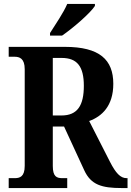

<svg xmlns="http://www.w3.org/2000/svg" viewBox="-20 -951 665 971"><path d="M233 -784V-771H294C351 -810 438 -886 460 -921V-931H320C301 -886 260 -827 233 -784ZM24 0H320V-50H296C267 -50 247 -57 247 -112V-311H304L406 -90C440 -16 495 0 595 0H625V-50H620C589 -50 565 -76 536 -133L431 -339C495 -362 553 -415 553 -527C553 -649 484 -714 308 -714H24V-664H54C78 -664 105 -656 105 -601V-112C105 -57 80 -50 54 -50H24ZM291 -367H247V-658H292C370 -658 404 -615 404 -517C404 -418 372 -367 291 -367Z"/></svg>

Font: Noto Serif Thai Condensed
Style: Bold
Weight: 700
Width: 3
Designer: Monotype Design Team
Foundry: Monotype Imaging Inc.
Version: Version 2.002